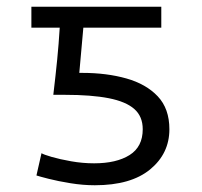

<svg xmlns="http://www.w3.org/2000/svg" viewBox="-20 -538 600 569"><path d="M261 11Q226 11 189 5Q152 -1 124.5 -8Q97 -15 88 -18L103 -84Q109 -80 133 -73Q157 -66 191 -60Q225 -54 259 -54Q325 -54 364 -78.5Q403 -103 403 -155Q403 -193 378 -215Q353 -237 302 -247Q251 -257 172 -257H138Q145 -316 149.5 -361.5Q154 -407 157 -456H73V-518H458V-456H227Q224 -422 221 -389Q218 -356 215 -322H224Q296 -322 354.5 -305.5Q413 -289 447.5 -252.5Q482 -216 482 -155Q482 -83 425 -36Q368 11 261 11Z"/></svg>

Font: Ubuntu Sans Mono
Style: Regular
Weight: 400
Monospace: yes
Designer: Dalton Maag Ltd
Foundry: Dalton Maag Ltd
Version: Version 1.006